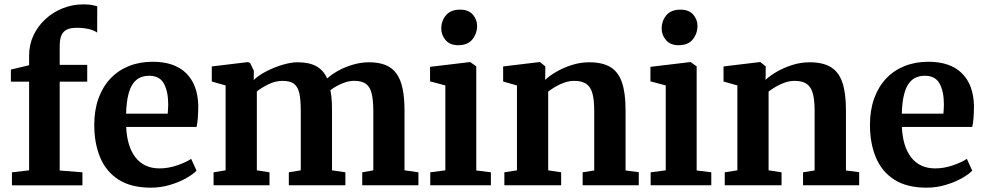

<svg xmlns="http://www.w3.org/2000/svg" viewBox="-20 -855 4546 886"><path d="M35.1 0.1V-59.8L114.3 -69V-478.1H30.3L30.2 -533.9L114.3 -554V-599.1Q114.3 -648.8 134.4 -691.6Q154.5 -734.4 189.6 -766.7Q224.7 -799 269.8 -816.9Q314.9 -834.8 364.6 -834.8Q391.5 -834.8 406.7 -831.6Q421.8 -828.3 428.8 -825.9L428.3 -704.4Q415.5 -714.7 390 -720.8Q364.5 -726.8 334.5 -726.7Q306.2 -726.8 289 -718.7Q271.7 -710.7 263.6 -692.1Q255.5 -673.6 255.5 -642.3V-555.7H382.5V-478.1H255.5V-68.2L360.4 -59.8V0.1Z M676.2 11Q585.1 11 527.3 -26Q469.5 -63 442.2 -128.4Q415 -193.8 415 -278.5Q415 -346.7 434.4 -400.7Q453.9 -454.7 489.5 -492.4Q525.1 -530.2 574.6 -550.1Q624.1 -570 684.2 -570Q785.6 -570 839.1 -517.1Q892.5 -464.2 894.9 -368.3Q894.9 -335.8 893 -311.7Q891.1 -287.6 887.1 -269.3H562.3Q564.2 -224.7 574.9 -189.3Q585.7 -153.8 605 -128.9Q624.2 -104 652 -91Q679.7 -77.9 716.1 -77.9Q756.9 -77.9 798.2 -92.2Q839.4 -106.4 862.1 -122L886.9 -67.7Q870.8 -50.4 838.3 -32.2Q805.8 -14 763.5 -1.5Q721.3 11 676.2 11ZM561.9 -330.6H753.9Q754.7 -340.5 755.4 -351.6Q756.2 -362.7 756.2 -372.8Q756.2 -432.5 736.5 -468.9Q716.9 -505.4 667.9 -505.4Q646 -505.4 627.4 -497.4Q608.8 -489.5 594.5 -470.2Q580.3 -451 571.9 -417Q563.5 -383 561.9 -330.6Z M965.5 0V-59.9L1021.1 -69V-460.7L957.3 -478.8V-548.4L1124.3 -568.5L1134.2 -564.2L1151.4 -528.7L1150.8 -485.7Q1173.2 -507.6 1209.4 -526.1Q1245.6 -544.7 1284.4 -556.2Q1323.1 -567.6 1352.8 -567.6Q1406.9 -567.6 1439.9 -549.3Q1472.8 -531 1489.8 -492.9Q1510.8 -512.3 1542 -529.4Q1573.3 -546.4 1609.9 -557Q1646.5 -567.6 1682.5 -567.6Q1727.8 -567.6 1759.3 -554.8Q1790.7 -542 1809.9 -515Q1829.1 -488 1837.8 -446.1Q1846.6 -404.1 1846.6 -345.3V-69L1910.8 -59.9V0H1651.6V-59.9L1702.7 -69V-341.2Q1702.7 -391.3 1695.4 -422.4Q1688.1 -453.5 1669 -467.8Q1649.8 -482 1614.3 -482Q1594.4 -482 1574 -475.4Q1553.5 -468.8 1535.6 -458.9Q1517.6 -449 1504.7 -439Q1507.4 -425.6 1509.1 -410.5Q1510.8 -395.5 1511.5 -379Q1512.1 -362.5 1512.1 -344.4V-69L1573.8 -59.9V0H1312.8V-59.9L1367.9 -69V-344.3Q1367.9 -393.8 1361.4 -424Q1354.9 -454.2 1337.1 -468Q1319.2 -481.8 1284 -481.8Q1250.5 -481.8 1218.4 -465.9Q1186.3 -450 1165.2 -433V-69L1223.7 -59.9V0Z M1965.5 0V-59.9L2035.1 -69V-460.7L1964.5 -479.6V-546.6L2148.1 -568.5H2150.1L2177.8 -548.8V-68.4L2245.3 -59.9V0ZM2094.2 -646.4Q2056.1 -646.4 2036.2 -670.1Q2016.3 -693.7 2016.3 -723Q2016.3 -758.5 2038 -784.5Q2059.7 -810.5 2102.7 -810.5H2103.7Q2141.8 -810.5 2161.7 -787.8Q2181.6 -765.1 2181.6 -735.8Q2181.6 -700.3 2159.9 -673.3Q2138.2 -646.4 2095.2 -646.4Z M2365.6 -69V-460.7L2301.8 -478.8V-548.4L2468.8 -568.5H2471.8L2496.3 -548.8V-510.3L2495.3 -486.4Q2516.6 -506.1 2548.9 -524.7Q2581.2 -543.2 2619.9 -555.4Q2658.5 -567.6 2699.3 -567.6Q2759.9 -567.6 2796.6 -545.5Q2833.3 -523.4 2850 -474.9Q2866.7 -426.4 2866.7 -347.3V-68.4L2927.7 -60.3V0H2668.7V-59.9L2722.1 -68.4V-344.3Q2722.1 -393.8 2713.8 -424Q2705.4 -454.2 2685.4 -468Q2665.4 -481.8 2630.4 -481.8Q2607.1 -481.8 2584.6 -474Q2562.1 -466.2 2542.9 -454.7Q2523.6 -443.2 2509.7 -432.4V-69L2569.5 -59.9V0H2307.4V-59.9Z M2982.5 0V-59.9L3052.1 -69V-460.7L2981.5 -479.6V-546.6L3165.1 -568.5H3167.1L3194.8 -548.8V-68.4L3262.3 -59.9V0ZM3111.2 -646.4Q3073.1 -646.4 3053.2 -670.1Q3033.3 -693.7 3033.3 -723Q3033.3 -758.5 3055 -784.5Q3076.7 -810.5 3119.7 -810.5H3120.7Q3158.8 -810.5 3178.7 -787.8Q3198.6 -765.1 3198.6 -735.8Q3198.6 -700.3 3176.9 -673.3Q3155.2 -646.4 3112.2 -646.4Z M3382.6 -69V-460.7L3318.8 -478.8V-548.4L3485.8 -568.5H3488.8L3513.3 -548.8V-510.3L3512.3 -486.4Q3533.6 -506.1 3565.9 -524.7Q3598.2 -543.2 3636.9 -555.4Q3675.5 -567.6 3716.3 -567.6Q3776.9 -567.6 3813.6 -545.5Q3850.3 -523.4 3867 -474.9Q3883.7 -426.4 3883.7 -347.3V-68.4L3944.7 -60.3V0H3685.7V-59.9L3739.1 -68.4V-344.3Q3739.1 -393.8 3730.8 -424Q3722.4 -454.2 3702.4 -468Q3682.4 -481.8 3647.4 -481.8Q3624.1 -481.8 3601.6 -474Q3579.1 -466.2 3559.9 -454.7Q3540.6 -443.2 3526.7 -432.4V-69L3586.5 -59.9V0H3324.4V-59.9Z M4255.7 11Q4164.6 11 4106.8 -26Q4049 -63 4021.8 -128.4Q3994.5 -193.8 3994.5 -278.5Q3994.5 -346.7 4013.9 -400.7Q4033.4 -454.7 4069 -492.4Q4104.6 -530.2 4154.1 -550.1Q4203.6 -570 4263.7 -570Q4365.1 -570 4418.6 -517.1Q4472 -464.2 4474.4 -368.3Q4474.4 -335.8 4472.5 -311.7Q4470.6 -287.6 4466.6 -269.3H4141.8Q4143.7 -224.7 4154.4 -189.3Q4165.2 -153.8 4184.5 -128.9Q4203.7 -104 4231.5 -91Q4259.2 -77.9 4295.6 -77.9Q4336.4 -77.9 4377.7 -92.2Q4418.9 -106.4 4441.6 -122L4466.4 -67.7Q4450.3 -50.4 4417.8 -32.2Q4385.3 -14 4343 -1.5Q4300.8 11 4255.7 11ZM4141.4 -330.6H4333.4Q4334.2 -340.5 4334.9 -351.6Q4335.7 -362.7 4335.7 -372.8Q4335.7 -432.5 4316 -468.9Q4296.4 -505.4 4247.4 -505.4Q4225.5 -505.4 4206.9 -497.4Q4188.3 -489.5 4174 -470.2Q4159.8 -451 4151.4 -417Q4143 -383 4141.4 -330.6Z"/></svg>

Font: Merriweather Light
Style: Regular
Weight: 300
Designer: Eben Sorkin
Foundry: Eben Sorkin
Version: Version 2.100